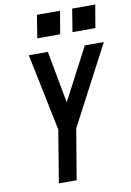

<svg xmlns="http://www.w3.org/2000/svg" viewBox="-102 -1012 731 1074"><g transform="rotate(-10 264.0 -475.0)"><path d="M143 0 192 -297 102 -735H210L265 -439L420 -735H528L292 -286L244 0ZM495 -820H365L386 -950H517ZM295 -820H165L186 -950H317Z"/></g></svg>

Font: Iosevka SS04 Semibold Oblique
Style: Regular
Weight: 600
Italic angle: -9°
Monospace: yes
Designer: Belleve Invis
Foundry: Belleve Invis
Version: Version 19.0.0; ttfautohint (v1.8.4)